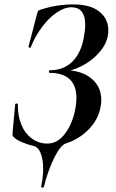

<svg xmlns="http://www.w3.org/2000/svg" viewBox="-20 -656 529 872"><path d="M174 196Q171 196 168.5 194.5Q166 193 167 191Q176 148 176 110Q176 67 164.5 39Q153 11 132 7Q108 1 84 -8.5Q60 -18 47 -29Q41 -34 38.5 -38.5Q36 -43 37 -53L49 -182Q50 -186 55.5 -186Q61 -186 61 -182Q60 -132 76.5 -91Q93 -50 124.5 -27Q156 -4 195 -4Q243 -4 277.5 -52Q312 -100 323 -167Q327 -188 327 -212Q327 -268 296 -296.5Q265 -325 206 -325Q202 -325 202 -331Q202 -337 206 -337Q270 -337 309.5 -377Q349 -417 361 -488Q367 -520 367 -543Q367 -623 304 -623Q273 -623 237.5 -599Q202 -575 171 -533.5Q140 -492 120 -442Q119 -439 115 -439Q113 -439 111 -441Q109 -443 110 -446L147 -588Q151 -603 153 -606Q155 -609 164 -612Q237 -636 312 -636Q391 -636 431.5 -603Q472 -570 472 -519Q472 -469 438 -426.5Q404 -384 354.5 -358Q305 -332 262 -329L274 -337Q349 -337 394.5 -300Q440 -263 440 -202Q440 -187 437 -172Q427 -113 382.5 -68Q338 -23 280 -5Q255 3 227 59Q199 115 179 193Q179 196 174 196Z"/></svg>

Font: Cormorant Infant
Style: Bold Italic
Weight: 700
Italic angle: -10°
Designer: Christian Thalmann (Catharsis Fonts)
Foundry: Catharsis Fonts
Version: Version 4.000